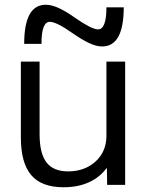

<svg xmlns="http://www.w3.org/2000/svg" viewBox="-20 -780 632 810"><path d="M248 10Q155 10 111.5 -41.5Q68 -93 68 -200V-520H147V-214Q147 -133 176 -95Q205 -57 267 -57Q315 -57 351.5 -76.5Q388 -96 408.5 -129.5Q429 -163 429 -207V-520H508V0H432L431 -70H429Q400 -31 354 -10.5Q308 10 248 10ZM411 -584Q387 -584 357.5 -597.5Q328 -611 286 -640Q254 -663 229 -675.5Q204 -688 190 -688Q173 -688 164 -665.5Q155 -643 155 -595H82Q82 -760 173 -760Q197 -760 227 -746.5Q257 -733 298 -704Q331 -681 355.5 -668.5Q380 -656 394 -656Q411 -656 420 -679Q429 -702 429 -749H502Q502 -584 411 -584Z"/></svg>

Font: M PLUS 1
Style: Regular
Weight: 400
Designer: Coji Morishita
Foundry: UNDERFOREST DESIGN
Version: Version 1.001